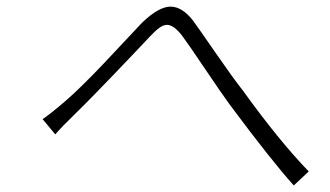

<svg xmlns="http://www.w3.org/2000/svg" viewBox="-20 -612 996 580"><path d="M108.7 -252.1Q133.2 -268.5 180 -308.9Q202.1 -327.8 234.9 -360.4Q267.8 -393.1 293.1 -419.9Q318.5 -446.7 356.7 -487.6Q394.9 -528.4 408.7 -543Q459.5 -592 495 -592Q529.5 -592 562.1 -551.1Q575.6 -533 630.3 -453.8Q685 -374.6 714.8 -337Q823.9 -185.7 912.6 -94.1L867.5 -51.8Q801.8 -124.3 674.7 -295.1Q648.4 -331 597.7 -406.4Q546.9 -481.9 529.5 -505Q504.3 -536.9 484.7 -536.9Q474.1 -536.9 462.2 -528.6Q450.3 -520.2 433.2 -502.1Q425.1 -493.3 384.6 -450.6Q344.1 -408 321 -384.1Q297.9 -360.1 264.7 -326Q231.5 -291.9 209.9 -271Q163.7 -226.2 147 -206Z"/></svg>

Font: Karasuma Gothic
Style: Light Italic
Weight: 300
Italic angle: 9.39998°
Designer: Rasmus Andersson / Ryoko Nishizuka
Foundry: rsms
Version: Version 1.00